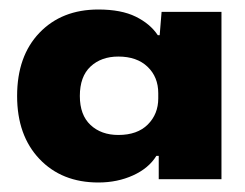

<svg xmlns="http://www.w3.org/2000/svg" viewBox="-20 -756 515 404"><path d="M187 -372Q110 -372 63 -421.5Q16 -471 16 -554Q16 -638 63 -687Q110 -736 187 -736Q235 -736 265.5 -721Q296 -706 312 -682H316L320 -731H446V-379H314V-428H309Q293 -402 260 -387Q227 -372 187 -372ZM229 -472Q269 -472 291 -494Q313 -516 313 -549V-560Q313 -594 290.5 -615.5Q268 -637 229 -637Q193 -637 170.5 -616Q148 -595 148 -554Q148 -514 170.5 -493Q193 -472 229 -472Z"/></svg>

Font: Mona Sans Expanded ExtraBold
Style: Regular
Weight: 800
Width: 7
Designer: Deni Anggara
Foundry: GitHub
Version: Version 1.001; ttfautohint (v1.8.4.7-5d5b);gftools[0.9.33]